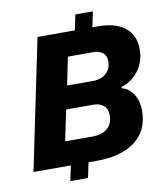

<svg xmlns="http://www.w3.org/2000/svg" viewBox="-96 -894 915 1058"><g transform="rotate(-10 361.5 -365.0)"><path d="M171 -729H380L398 -815H496L478 -729H505Q610 -729 662 -685Q714 -641 714 -566Q714 -496 675.5 -445Q637 -394 580 -378L579 -370Q619 -360 643.5 -321.5Q668 -283 668 -231Q668 -118 589.5 -59Q511 0 375 0H328L310 85H211L229 0H20ZM488 -235Q488 -271 466.5 -289.5Q445 -308 409 -308H257L221 -136H374Q428 -136 458 -162Q488 -188 488 -235ZM532 -531Q532 -561 512.5 -577Q493 -593 459 -593H317L285 -437H428Q475 -437 503.5 -462Q532 -487 532 -531Z"/></g></svg>

Font: Mona Sans ExtraBold
Style: Italic
Weight: 800
Italic angle: -11.7°
Designer: Deni Anggara
Foundry: GitHub
Version: Version 2.000